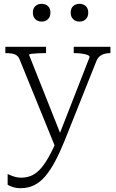

<svg xmlns="http://www.w3.org/2000/svg" viewBox="-20 -754 606 1005"><path d="M303 -37 294 -8 269 15 83 -442Q78 -456 68 -463.5Q58 -471 43.5 -473.5Q29 -476 9 -476H8V-509H221V-476H219Q199 -476 179 -475Q159 -474 145.5 -472.5Q132 -471 132 -467ZM318 -17Q293 45 268 91.5Q243 138 216.5 169Q190 200 158.5 215.5Q127 231 88 231Q65 231 47 225Q29 219 20 213V157Q23 158 33 162.5Q43 167 58 171.5Q73 176 90 176Q117 176 140.5 167Q164 158 186.5 135.5Q209 113 233 71Q257 29 284 -35L290 -48L449 -455Q449 -462 437.5 -466.5Q426 -471 407 -473.5Q388 -476 369 -476H366V-509H558V-476H557Q542 -476 528 -472.5Q514 -469 502.5 -460Q491 -451 484 -433ZM244 -688Q244 -666 231 -653.5Q218 -641 198 -641Q178 -641 165 -653.5Q152 -666 152 -688Q152 -710 165 -722Q178 -734 198 -734Q218 -734 231 -722Q244 -710 244 -688ZM442 -688Q442 -666 429 -653.5Q416 -641 396 -641Q376 -641 363 -653.5Q350 -666 350 -688Q350 -710 363 -722Q376 -734 396 -734Q416 -734 429 -722Q442 -710 442 -688Z"/></svg>

Font: Roboto Serif 36pt ExtraLight
Style: Regular
Weight: 250
Designer: Greg Gazdowicz
Foundry: Commercial Type
Version: Version 1.008